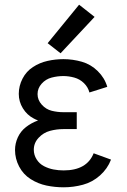

<svg xmlns="http://www.w3.org/2000/svg" viewBox="-20 -790 540 818"><path d="M251 8Q214 8 178 0.5Q142 -7 110.5 -27Q79 -47 61.5 -80.5Q44 -114 44 -151Q44 -179 56 -205Q68 -231 90.5 -248.5Q113 -266 140 -276L142 -277Q133 -280 124 -285Q95 -300 77.5 -328.5Q60 -357 60 -390Q60 -424 76 -455Q92 -486 120.5 -504.5Q149 -523 182.5 -530.5Q216 -538 250 -538Q290 -538 328.5 -527Q367 -516 396.5 -487Q426 -458 437 -420L361 -396Q355 -419 337.5 -436Q320 -453 296.5 -459.5Q273 -466 250 -466Q225 -466 200 -459.5Q175 -453 157.5 -433.5Q140 -414 140 -389Q140 -364 158 -344Q176 -324 200.5 -318Q225 -312 250 -312H307V-240H250Q221 -240 193 -232.5Q165 -225 144.5 -203Q124 -181 124 -152Q124 -130 136 -111Q148 -92 167.5 -82Q187 -72 208 -68Q229 -64 251 -64Q350 -64 379 -137L453 -110Q438 -71 406 -42.5Q374 -14 333.5 -3Q293 8 251 8ZM238 -563 183 -606 317 -770 383 -718Z"/></svg>

Font: Iosevka SS08
Style: Regular
Weight: 400
Monospace: yes
Designer: Belleve Invis
Foundry: Belleve Invis
Version: 2.1.0; ttfautohint (v1.8.2)